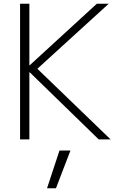

<svg xmlns="http://www.w3.org/2000/svg" viewBox="-20 -750 653 1033"><path d="M140 -361H138V0H88V-730H138V-399H140L501 -730H565L181 -380L575 0H511ZM233 263 300 60H359L281 263Z"/></svg>

Font: Mplus 1p Light
Style: Regular
Weight: 300
Version: Version 1.061